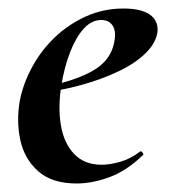

<svg xmlns="http://www.w3.org/2000/svg" viewBox="-20 -419 397 451"><path d="M160 12Q102 12 69.5 -17Q37 -46 27.5 -91Q18 -136 27 -185Q35 -224 56 -262.5Q77 -301 109 -331.5Q141 -362 182 -380.5Q223 -399 270 -399Q311 -399 331.5 -385Q352 -371 350 -345Q347 -319 323 -295Q299 -271 259.5 -252Q220 -233 171.5 -219.5Q123 -206 73 -201L75 -214Q146 -225 194 -250.5Q242 -276 249 -324Q253 -346 244.5 -359Q236 -372 218 -372Q195 -372 176.5 -351.5Q158 -331 144.5 -296Q131 -261 124 -218Q116 -167 123 -125Q130 -83 154 -57.5Q178 -32 219 -32Q238 -32 262.5 -39Q287 -46 309 -63Q311 -65 314.5 -61Q318 -57 316 -55Q278 -18 237.5 -3Q197 12 160 12Z"/></svg>

Font: Cormorant Infant Light
Style: Italic
Weight: 300
Italic angle: -10°
Designer: Christian Thalmann (Catharsis Fonts)
Foundry: Catharsis Fonts
Version: Version 4.001